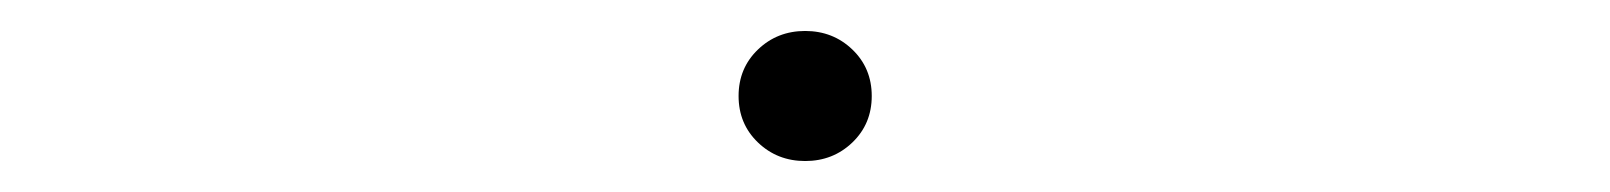

<svg xmlns="http://www.w3.org/2000/svg" viewBox="-20 -422 1040 124"><path d="M500 -318Q482 -318 469.5 -330Q457 -342 457 -360Q457 -378 469.5 -390Q482 -402 500 -402Q518 -402 530.5 -390Q543 -378 543 -360Q543 -342 530.5 -330Q518 -318 500 -318Z"/></svg>

Font: M PLUS 2 Thin ExtraLight
Style: Regular
Weight: 250
Version: Version 1.001